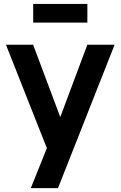

<svg xmlns="http://www.w3.org/2000/svg" viewBox="-20 -776 626 996"><path d="M242.2 -55 247.8 55.2 11 -543.8H152L317.8 -101.5H267.5L433 -543.8H574.5L280.8 200H139.8ZM152.2 -755.5H433.2V-658.8H152.2Z"/></svg>

Font: Trafiko Sans Variable
Style: Regular
Weight: 400
Designer: Gumpita Rahayu / Trafiko
Foundry: Tokotype / Trafiko
Version: Version 0.001;FEAKit 1.0